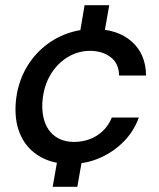

<svg xmlns="http://www.w3.org/2000/svg" viewBox="-20 -620 611 740"><path d="M183 100 210 -53H305L278 100ZM280 -446 306 -600H401L374 -446ZM250 12Q184 12 135 -16Q86 -44 61.5 -94.5Q37 -145 40 -212Q43 -276 67 -330Q91 -384 132 -424Q173 -464 226.5 -486Q280 -508 341 -508Q433 -508 487.5 -460Q542 -412 543 -329H439Q438 -376 406 -400Q374 -424 327 -424Q279 -424 238 -398Q197 -372 171.5 -326.5Q146 -281 143 -220Q142 -185 150 -157.5Q158 -130 174.5 -111Q191 -92 214 -82.5Q237 -73 265 -73Q297 -73 325.5 -83.5Q354 -94 376.5 -115.5Q399 -137 411 -167H515Q496 -114 456.5 -74Q417 -34 364 -11Q311 12 250 12Z"/></svg>

Font: DM Sans 28pt Medium
Style: Italic
Weight: 500
Italic angle: -10°
Version: Version 4.004;gftools[0.9.30]